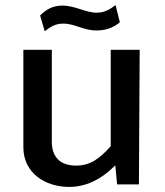

<svg xmlns="http://www.w3.org/2000/svg" viewBox="-20 -727 649 756"><path d="M252 9C316 9 376 -18 434 -76L441 -1H527L530 -531H416V-151C372 -103 337 -75 279 -75C214 -75 184 -112 184 -169V-531H72V-147C72 -45 159 9 252 9ZM435 -707C415 -692 393 -677 361 -677C317 -677 276 -705 225 -705C185 -705 159 -687 138 -666L156 -604C179 -621 197 -634 229 -634C276 -634 307 -607 361 -607C405 -607 433 -624 452 -639Z"/></svg>

Font: Cheyenne Sans Medium
Style: Regular
Weight: 500
Designer: The Public Sans project authors (U.S. Web Design System), Libre Franklin designed by Pablo Impallari and Rodrigo Fuenzal
Foundry: The Cheyenne Sans Project Authors
Version: Version 2.007